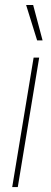

<svg xmlns="http://www.w3.org/2000/svg" viewBox="-20 -755 207 775"><path d="M29.3 0 115.7 -522.5H138.2L51.8 0ZM129.9 -591.8 85.4 -734.9H113.8L151.9 -591.8Z"/></svg>

Font: Inter 28pt Thin
Style: Italic
Weight: 250
Italic angle: -9.3988°
Designer: Rasmus Andersson
Foundry: rsms
Version: Version 4.001;git-66647c0bb